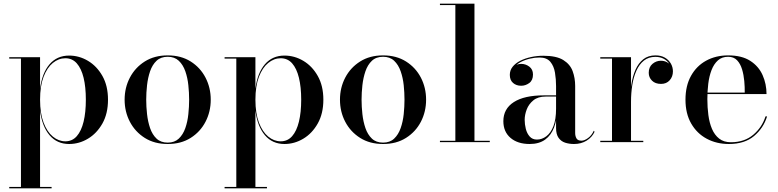

<svg xmlns="http://www.w3.org/2000/svg" viewBox="-20 -770 4215 1040"><path d="M30 250V242.5H93.5V-452.5H30V-460H197V-289.5Q208 -375 248.5 -422Q289 -469 354.5 -469Q408.5 -469 456.5 -440.5Q504.5 -412 534.8 -358.5Q565 -305 565 -230Q565 -155 534.8 -101.2Q504.5 -47.5 456.5 -18.8Q408.5 10 354.5 10Q289 10 248.5 -37.5Q208 -85 197 -170.5V242.5H259.5V250ZM334 -4.5Q371.5 -4.5 396 -32.5Q420.5 -60.5 432.8 -111Q445 -161.5 445 -230Q445 -298.5 432.8 -348.8Q420.5 -399 396 -426.8Q371.5 -454.5 334 -454.5Q297.5 -454.5 266.2 -429Q235 -403.5 216 -353.8Q197 -304 197 -230Q197 -156 216 -106Q235 -56 266.2 -30.2Q297.5 -4.5 334 -4.5Z M888.5 10Q816.5 10 764.2 -23Q712 -56 683.5 -110.5Q655 -165 655 -230Q655 -295 683.5 -349.5Q712 -404 764.2 -437Q816.5 -470 888.5 -470Q960.5 -470 1012.8 -437Q1065 -404 1093.2 -349.5Q1121.5 -295 1121.5 -230Q1121.5 -165 1093.2 -110.5Q1065 -56 1012.8 -23Q960.5 10 888.5 10ZM888.5 2.5Q925.5 2.5 948.5 -19.2Q971.5 -41 983.8 -76Q996 -111 1000.2 -151.8Q1004.5 -192.5 1004.5 -230Q1004.5 -268 1000.2 -308.5Q996 -349 983.8 -384Q971.5 -419 948.5 -440.8Q925.5 -462.5 888.5 -462.5Q851 -462.5 828 -440.8Q805 -419 793 -384Q781 -349 776.5 -308.5Q772 -268 772 -230Q772 -192.5 776.5 -151.8Q781 -111 793 -76Q805 -41 828 -19.2Q851 2.5 888.5 2.5Z M1196.5 250V242.5H1260V-452.5H1196.5V-460H1363.5V-289.5Q1374.5 -375 1415 -422Q1455.5 -469 1521 -469Q1575 -469 1623 -440.5Q1671 -412 1701.2 -358.5Q1731.5 -305 1731.5 -230Q1731.5 -155 1701.2 -101.2Q1671 -47.5 1623 -18.8Q1575 10 1521 10Q1455.5 10 1415 -37.5Q1374.5 -85 1363.5 -170.5V242.5H1426V250ZM1500.5 -4.5Q1538 -4.5 1562.5 -32.5Q1587 -60.5 1599.2 -111Q1611.5 -161.5 1611.5 -230Q1611.5 -298.5 1599.2 -348.8Q1587 -399 1562.5 -426.8Q1538 -454.5 1500.5 -454.5Q1464 -454.5 1432.8 -429Q1401.5 -403.5 1382.5 -353.8Q1363.5 -304 1363.5 -230Q1363.5 -156 1382.5 -106Q1401.5 -56 1432.8 -30.2Q1464 -4.5 1500.5 -4.5Z M2055 10Q1983 10 1930.8 -23Q1878.5 -56 1850 -110.5Q1821.5 -165 1821.5 -230Q1821.5 -295 1850 -349.5Q1878.5 -404 1930.8 -437Q1983 -470 2055 -470Q2127 -470 2179.2 -437Q2231.5 -404 2259.8 -349.5Q2288 -295 2288 -230Q2288 -165 2259.8 -110.5Q2231.5 -56 2179.2 -23Q2127 10 2055 10ZM2055 2.5Q2092 2.5 2115 -19.2Q2138 -41 2150.2 -76Q2162.5 -111 2166.8 -151.8Q2171 -192.5 2171 -230Q2171 -268 2166.8 -308.5Q2162.5 -349 2150.2 -384Q2138 -419 2115 -440.8Q2092 -462.5 2055 -462.5Q2017.5 -462.5 1994.5 -440.8Q1971.5 -419 1959.5 -384Q1947.5 -349 1943 -308.5Q1938.5 -268 1938.5 -230Q1938.5 -192.5 1943 -151.8Q1947.5 -111 1959.5 -76Q1971.5 -41 1994.5 -19.2Q2017.5 2.5 2055 2.5Z M2550 -750V-7.5H2633V0H2363V-7.5H2446.5V-742.5H2363V-750Z M3089 10Q3063 10 3041 2.8Q3019 -4.5 3005.5 -23.5Q2992 -42.5 2992 -76.5V-304.5Q2992 -340.5 2986.2 -376Q2980.5 -411.5 2961.2 -435Q2942 -458.5 2902 -458.5Q2876.5 -458.5 2850 -452.2Q2823.5 -446 2801 -434.2Q2778.5 -422.5 2764.5 -405Q2750.5 -387.5 2750.5 -364.5H2742.5Q2742.5 -391.5 2761 -407.8Q2779.5 -424 2803 -424Q2827.5 -424 2847.2 -409Q2867 -394 2867 -366.5Q2867 -335 2846.8 -320.2Q2826.5 -305.5 2803 -305.5Q2776.5 -305.5 2759 -320.8Q2741.5 -336 2741.5 -364.5Q2741.5 -389.5 2756.8 -408.5Q2772 -427.5 2798 -440.8Q2824 -454 2856.5 -461Q2889 -468 2923 -468Q2994 -468 3031.2 -444.8Q3068.5 -421.5 3082 -384.2Q3095.5 -347 3095.5 -304.5V-50Q3095.5 -33 3102.5 -20.5Q3109.5 -8 3130 -8Q3145.5 -8 3165.2 -22.2Q3185 -36.5 3196.5 -62L3200.5 -56Q3187 -26.5 3157.5 -8.2Q3128 10 3089 10ZM2849 10Q2784 10 2745.2 -23.2Q2706.5 -56.5 2706.5 -113.5Q2706.5 -180.5 2763.2 -217Q2820 -253.5 2926.5 -253.5H3038.5V-247H2936Q2894 -247 2869 -226.5Q2844 -206 2833 -177Q2822 -148 2822 -121Q2822 -96.5 2828.2 -71.8Q2834.5 -47 2849.2 -30.5Q2864 -14 2888.5 -14Q2915.5 -14 2939.2 -31.8Q2963 -49.5 2977.5 -86.2Q2992 -123 2992 -181H2997.5Q2997.5 -123.5 2981.5 -80.5Q2965.5 -37.5 2932.8 -13.8Q2900 10 2849 10Z M3393 -219.5Q3393 -267 3399.8 -311.8Q3406.5 -356.5 3422.2 -392.2Q3438 -428 3464.5 -449Q3491 -470 3530.5 -470Q3560.5 -470 3581.5 -457.8Q3602.5 -445.5 3613.8 -425.8Q3625 -406 3625 -383.5Q3625 -355 3607.5 -335.2Q3590 -315.5 3560.5 -315.5Q3529.5 -315.5 3511.8 -333Q3494 -350.5 3494 -375.5Q3494 -407 3514.2 -424Q3534.5 -441 3559.5 -441Q3578 -441 3592.8 -433Q3607.5 -425 3616 -412Q3624.5 -399 3624.5 -383.5H3617Q3617 -404.5 3606.2 -422.5Q3595.5 -440.5 3576 -451.2Q3556.5 -462 3530 -462Q3493 -462 3467.8 -441.8Q3442.5 -421.5 3427 -386.8Q3411.5 -352 3404.8 -308.8Q3398 -265.5 3398 -219.5ZM3398 -460V-7.5H3464.5V0H3231.5V-7.5H3295V-452.5H3231.5V-460Z M3928 10Q3861.5 10 3808.2 -18.5Q3755 -47 3724 -100.8Q3693 -154.5 3693 -230Q3693 -305.5 3723 -359.2Q3753 -413 3805.2 -441.5Q3857.5 -470 3924 -470Q3998 -470 4043.8 -440.5Q4089.5 -411 4110.8 -363Q4132 -315 4132 -260.5H3760V-268.5H4014Q4014.5 -297.5 4011.5 -331Q4008.5 -364.5 3999.5 -394.5Q3990.5 -424.5 3972.5 -443.5Q3954.5 -462.5 3924 -462.5Q3890.5 -462.5 3868.8 -443Q3847 -423.5 3834.2 -390.5Q3821.5 -357.5 3816.5 -316.8Q3811.5 -276 3811.5 -233Q3811.5 -188.5 3817 -146.8Q3822.5 -105 3836.5 -72Q3850.5 -39 3875.5 -19.2Q3900.5 0.5 3939 0.5Q4012 0.5 4060 -40Q4108 -80.5 4126.5 -139.5H4135Q4115.5 -76 4064.2 -33Q4013 10 3928 10Z"/></svg>

Font: BodoniModa_28ptMedium
Style: Regular
Weight: 500
Designer: Owen Earl
Foundry: indestructible type
Version: Version 2.004